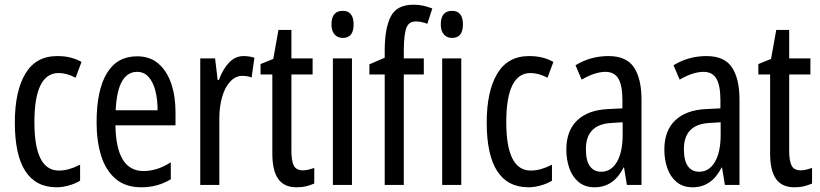

<svg xmlns="http://www.w3.org/2000/svg" viewBox="-20 -785 3481 815"><path d="M221 10Q43 10 43 -265Q43 -397 87.5 -472Q132 -547 223 -547Q255 -547 280 -540.5Q305 -534 326 -522L301 -455Q263 -475 229 -475Q126 -475 126 -266Q126 -61 230 -61Q252 -61 274.5 -67.5Q297 -74 320 -86V-18Q299 -5 271.5 2.5Q244 10 221 10Z M562 -546Q617 -546 653 -514.5Q689 -483 707 -429.5Q725 -376 725 -309V-253H470Q473 -59 589 -59Q618 -59 646.5 -68Q675 -77 705 -96V-24Q649 10 580 10Q512 10 470 -26.5Q428 -63 409 -125Q390 -187 390 -265Q390 -402 433.5 -474Q477 -546 562 -546ZM562 -480Q521 -480 498 -440Q475 -400 471 -317H649Q649 -361 640 -398Q631 -435 611.5 -457.5Q592 -480 562 -480Z M1014 -547Q1038 -547 1060 -540L1048 -456Q1031 -463 1008 -463Q980 -463 957.5 -439Q935 -415 923 -374Q911 -333 911 -280V0H830V-537H893L904 -445H909Q926 -492 952.5 -519.5Q979 -547 1014 -547Z M1266 -62Q1278 -62 1290 -65Q1302 -68 1314 -72V-6Q1298 1 1280 5.5Q1262 10 1239 10Q1186 10 1161 -25.5Q1136 -61 1136 -133V-469H1086V-513L1140 -535L1162 -658H1217V-537H1307V-469H1217V-143Q1217 -103 1227 -82.5Q1237 -62 1266 -62Z M1435 -739Q1481 -739 1481 -681Q1481 -624 1435 -624Q1413 -624 1400 -639Q1387 -654 1387 -681Q1387 -739 1435 -739ZM1474 -537V0H1393V-537Z M1779 -469H1694V0H1613V-469H1548V-512L1613 -540V-571Q1613 -664 1638.5 -714.5Q1664 -765 1735 -765Q1757 -765 1775.5 -761Q1794 -757 1815 -749L1794 -684Q1781 -689 1768.5 -691.5Q1756 -694 1745 -694Q1716 -694 1705.5 -668Q1695 -642 1694 -574V-537H1779Z M1899 -739Q1945 -739 1945 -681Q1945 -624 1899 -624Q1877 -624 1864 -639Q1851 -654 1851 -681Q1851 -739 1899 -739ZM1938 -537V0H1857V-537Z M2224 10Q2046 10 2046 -265Q2046 -397 2090.5 -472Q2135 -547 2226 -547Q2258 -547 2283 -540.5Q2308 -534 2329 -522L2304 -455Q2266 -475 2232 -475Q2129 -475 2129 -266Q2129 -61 2233 -61Q2255 -61 2277.5 -67.5Q2300 -74 2323 -86V-18Q2302 -5 2274.5 2.5Q2247 10 2224 10Z M2563 -547Q2639 -547 2671 -499Q2703 -451 2703 -362V0H2641L2629 -74H2627Q2585 10 2504 10Q2463 10 2436 -12.5Q2409 -35 2396.5 -71.5Q2384 -108 2384 -150Q2384 -230 2430 -274Q2476 -318 2561 -322L2622 -325V-360Q2622 -422 2605 -451Q2588 -480 2550 -480Q2506 -480 2449 -447L2423 -508Q2486 -547 2563 -547ZM2575 -263Q2467 -257 2467 -152Q2467 -103 2484 -79.5Q2501 -56 2532 -56Q2574 -56 2598.5 -97.5Q2623 -139 2623 -212V-266Z M2979 -547Q3055 -547 3087 -499Q3119 -451 3119 -362V0H3057L3045 -74H3043Q3001 10 2920 10Q2879 10 2852 -12.5Q2825 -35 2812.5 -71.5Q2800 -108 2800 -150Q2800 -230 2846 -274Q2892 -318 2977 -322L3038 -325V-360Q3038 -422 3021 -451Q3004 -480 2966 -480Q2922 -480 2865 -447L2839 -508Q2902 -547 2979 -547ZM2991 -263Q2883 -257 2883 -152Q2883 -103 2900 -79.5Q2917 -56 2948 -56Q2990 -56 3014.5 -97.5Q3039 -139 3039 -212V-266Z M3379 -62Q3391 -62 3403 -65Q3415 -68 3427 -72V-6Q3411 1 3393 5.5Q3375 10 3352 10Q3299 10 3274 -25.5Q3249 -61 3249 -133V-469H3199V-513L3253 -535L3275 -658H3330V-537H3420V-469H3330V-143Q3330 -103 3340 -82.5Q3350 -62 3379 -62Z"/></svg>

Font: Noto Sans Tamil ExtraCondensed
Style: Regular
Weight: 400
Width: 2
Designer: Jelle Bosma - Monotype Design Team
Foundry: Monotype Imaging Inc.
Version: Version 2.004; ttfautohint (v1.8.4.7-5d5b)